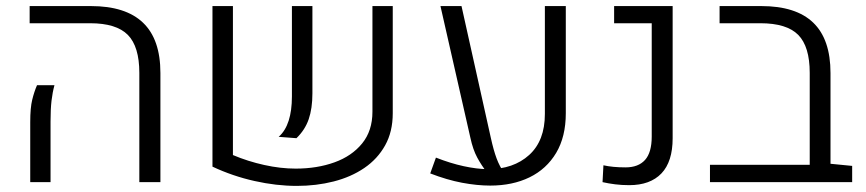

<svg xmlns="http://www.w3.org/2000/svg" viewBox="-20 -591 2810 623"><path d="M432.1 0V-354.5Q432.1 -439.9 394.8 -477.8Q357.4 -515.6 272.5 -515.6H76.2V-571.3H274.9Q387.7 -571.3 444.1 -517.3Q500.5 -463.4 500.5 -354V0ZM78.1 0V-194.8Q78.1 -241.2 84.5 -267.1Q90.8 -293 100.1 -314.5H156.7Q150.4 -291.5 147.2 -264.4Q144 -237.3 144 -196.8V0Z M735.8 -571.3V-87.9Q784.2 -67.4 837.2 -55.7Q890.1 -43.9 939.5 -43.9Q1008.8 -43.9 1065.2 -64.2Q1121.6 -84.5 1155 -125.5Q1188.5 -166.5 1188.5 -228.5V-571.3H1254.4V-223.6Q1254.4 -163.6 1229.7 -119.4Q1205.1 -75.2 1162.1 -45.9Q1119.1 -16.6 1062.7 -2.2Q1006.3 12.2 942.9 12.2Q876.5 12.2 805.7 -3.7Q734.9 -19.5 669.4 -50.3V-571.3ZM884.3 -147Q906.2 -166.5 916.7 -199.5Q927.2 -232.4 927.2 -277.8V-571.3H993.7V-288.1Q993.7 -239.3 981.7 -204.3Q969.7 -169.4 941.9 -142.6Z M1570.8 11.2Q1528.3 11.2 1479.2 2Q1430.2 -7.3 1376 -28.3L1394.5 -79.6Q1441.9 -61 1484.4 -51.8Q1526.9 -42.5 1563.5 -42Q1646 -42 1697 -88.1Q1748 -134.3 1748 -221.2V-571.3H1815.9V-223.6Q1815.9 -147.5 1784.7 -95Q1753.4 -42.5 1698.2 -15.6Q1643.1 11.2 1570.8 11.2ZM1409.2 -571.3H1477.5L1572.8 -143.1Q1581.5 -103.5 1591.3 -77.1Q1601.1 -50.8 1617.2 -27.8L1561.5 -29.8Q1542.5 -53.7 1528.6 -79.6Q1514.6 -105.5 1506.3 -144Z M2021.5 9.8Q1997.6 9.8 1976.1 7.1Q1954.6 4.4 1935.1 0L1938 -54.7Q1967.8 -47.9 2009.8 -47.9Q2051.3 -47.9 2073 -72Q2094.7 -96.2 2094.7 -147.9V-515.6H1972.7V-571.3H2162.6V-142.6Q2162.6 -66.4 2126.2 -28.3Q2089.8 9.8 2021.5 9.8Z M2283.7 0V-56.2H2607.4L2674.8 -59.6L2745.1 -52.7V0ZM2607.4 -15.1V-354.5Q2607.4 -439.9 2570.1 -477.8Q2532.7 -515.6 2447.3 -515.6H2314.9V-571.3H2450.2Q2563 -571.3 2618.9 -517.3Q2674.8 -463.4 2674.8 -354V-15.1Z"/></svg>

Font: Heebo Light
Style: Regular
Weight: 300
Designer: Oded Ezer
Foundry: Ezer Type House
Version: Version 3.100